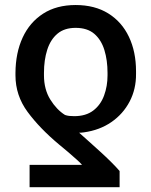

<svg xmlns="http://www.w3.org/2000/svg" viewBox="-20 -573 612 776"><path d="M463.4 183.6H99.6V93.3H311.5Q305.2 85.4 289.3 71.3Q273.4 57.1 254.4 40.8Q235.4 24.4 218.3 10.7Q140.6 -54.2 91.6 -120.6Q42.5 -187 42.5 -268.6V-278.3Q43 -359.4 71.5 -421.1Q100.1 -482.9 154.3 -517.8Q208.5 -552.7 285.6 -552.7Q362.8 -552.7 417.5 -518.8Q472.2 -484.9 501 -424.3Q529.8 -363.8 529.8 -284.7V-274.4Q530.3 -212.9 503.9 -162.6Q477.5 -112.3 430.2 -79.6Q382.8 -46.9 319.3 -38.1Q312.5 -37.1 308.8 -36.9Q305.2 -36.6 299.8 -36.6Q319.3 -19 341.6 0.7Q363.8 20.5 386 40.8Q408.2 61 428 80.6Q447.8 100.1 463.4 118.2ZM414.6 -268.6V-278.3Q414.6 -329.6 401.9 -370.8Q389.2 -412.1 361.1 -436.3Q333 -460.4 285.6 -460.4Q240.2 -460.4 212.2 -436.8Q184.1 -413.1 170.9 -371.8Q157.7 -330.6 157.7 -278.3V-268.6Q157.7 -211.9 183.3 -170.7Q209 -129.4 242.7 -108.4Q251 -105.5 259.8 -104.5Q268.6 -103.5 279.8 -103.5Q327.1 -103.5 356.9 -126.2Q386.7 -148.9 400.6 -186.8Q414.6 -224.6 414.6 -268.6Z"/></svg>

Font: Inter 17pt Medium
Style: Regular
Weight: 500
Version: Version 4.001;git-66647c0bb